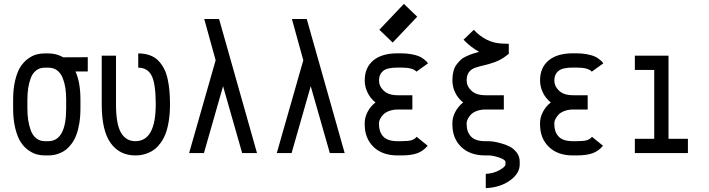

<svg xmlns="http://www.w3.org/2000/svg" viewBox="-20 -786 3642 986"><path d="M393.1 -274.4V-229.5Q393.1 -187 387.2 -152.1Q381.3 -117.2 371.8 -92.5Q362.3 -67.9 348.6 -49.1Q335 -30.3 320.6 -18.8Q306.2 -7.3 289.3 -0.2Q272.5 6.8 257.8 9.5Q243.2 12.2 227.5 12.2H210.4Q188.5 12.2 168 6.6Q147.5 1 124.8 -15.4Q102.1 -31.7 85.7 -57.4Q69.3 -83 58.3 -127.7Q47.4 -172.4 47.4 -230V-273.9Q47.4 -330.6 58.1 -374.3Q68.8 -418 85.4 -443.4Q102.1 -468.8 124.5 -484.9Q147 -501 167.5 -506.3Q188 -511.7 209.5 -511.7H228.5Q270.5 -511.7 304.7 -491.7L430.7 -492.2V-418.9H367.7Q393.1 -362.8 393.1 -274.4ZM228.5 -438.5H209.5Q184.1 -438.5 165.8 -424.3Q147.5 -410.2 138.2 -385.5Q128.9 -360.8 124.8 -333.5Q120.6 -306.2 120.6 -273.9V-230Q120.6 -197.3 124.8 -169.2Q128.9 -141.1 138.4 -115.7Q147.9 -90.3 166.3 -75.7Q184.6 -61 210.4 -61H227.5Q319.8 -61 319.8 -229.5V-274.4Q319.8 -307.1 315.7 -334.2Q311.5 -361.3 301.8 -386Q292 -410.6 273.4 -424.6Q254.9 -438.5 228.5 -438.5Z M853 -250.5Q853 -204.1 846.9 -165.5Q840.8 -127 830.6 -100.1Q820.3 -73.2 805.4 -52.7Q790.5 -32.2 775.1 -20.3Q759.8 -8.3 741.5 -0.7Q723.1 6.8 707.5 9.5Q691.9 12.2 675.3 12.2Q593.8 12.2 548.1 -51.5Q502.4 -115.2 502.4 -250.5V-500H575.7V-250.5Q575.7 -149.4 601.1 -105.2Q626.5 -61 675.3 -61Q779.8 -61 779.8 -250.5Q779.8 -356 758.8 -397.2Q737.8 -438.5 689.9 -438.5V-511.7Q723.1 -511.7 749.3 -502.2Q775.4 -492.7 793 -474.6Q810.5 -456.5 822.5 -433.3Q834.5 -410.2 841.1 -379.4Q847.7 -348.6 850.3 -318.1Q853 -287.6 853 -250.5Z M951.2 0 1087.4 -476.6 1028.8 -688.5H1105L1299.8 0H1223.6L1125.5 -343.3L1027.3 0Z M1401.4 0 1537.6 -476.6 1479 -688.5H1555.2L1750 0H1673.8L1575.7 -343.3L1477.5 0Z M1996.6 -567.4 1928.2 -633.3 2054.2 -766.1 2122.6 -700.2ZM2118.7 -418Q2100.6 -439 2040 -439H2021.5Q1967.8 -439 1947 -421.4Q1926.3 -403.8 1926.3 -373Q1926.3 -343.3 1950.7 -320.1Q1975.1 -296.9 2023.4 -296.9H2097.7V-223.6H2023.4Q1997.6 -223.6 1977.5 -215.8Q1957.5 -208 1947 -196.3Q1936.5 -184.6 1931.4 -173.8Q1926.3 -163.1 1926.3 -154.8V-146.5Q1926.3 -108.9 1948.2 -85Q1970.2 -61 2021.5 -61H2040Q2076.2 -61 2092.5 -65.7Q2108.9 -70.3 2119.6 -83.5L2176.3 -37.6Q2153.3 -9.8 2122.1 1.2Q2090.8 12.2 2040 12.2H2021.5Q1943.4 12.2 1898.2 -31.7Q1853 -75.7 1853 -146.5V-154.8Q1853 -182.6 1867.4 -210.9Q1881.8 -239.3 1908.2 -259.8Q1881.3 -281.2 1867.2 -311.3Q1853 -341.3 1853 -373Q1853 -438.5 1896.7 -475.3Q1940.4 -512.2 2021.5 -512.2H2040Q2068.8 -512.2 2092.8 -507.6Q2116.7 -502.9 2129.4 -498Q2142.1 -493.2 2154.8 -483.4Q2167.5 -473.6 2169.7 -471.2Q2171.9 -468.8 2178.2 -460.9Z M2474.6 106.9Q2514.6 105 2545.2 87.6Q2575.7 70.3 2575.7 58.6V45.4Q2575.7 34.2 2543.7 23.2Q2511.7 12.2 2490.2 12.2H2471.7Q2393.6 12.2 2348.4 -31.7Q2303.2 -75.7 2303.2 -146.5V-154.8Q2303.2 -182.1 2317.6 -210.4Q2332 -238.8 2358.4 -259.8Q2331.5 -281.2 2317.4 -311Q2303.2 -340.8 2303.2 -373Q2303.2 -398.4 2308.3 -418.9Q2313.5 -439.5 2324.2 -453.9Q2335 -468.3 2346.2 -478.8Q2357.4 -489.3 2375.5 -497.3Q2393.6 -505.4 2406.7 -509.8Q2419.9 -514.2 2440.4 -520Q2398.4 -542.5 2360.4 -582L2413.1 -632.8Q2475.6 -566.4 2555.2 -562.5L2592.8 -561V-509.8L2575.7 -496.6Q2552.2 -478.5 2521.5 -467.3Q2490.7 -456.1 2466.8 -450.9Q2442.9 -445.8 2421.4 -438.5Q2399.9 -431.2 2388.2 -415.5Q2376.5 -399.9 2376.5 -373Q2376.5 -343.3 2400.9 -320.1Q2425.3 -296.9 2473.6 -296.9H2567.4V-223.6H2473.6Q2447.8 -223.6 2427.5 -215.8Q2407.2 -208 2397 -196.3Q2386.7 -184.6 2381.6 -173.8Q2376.5 -163.1 2376.5 -154.8V-146.5Q2376.5 -108.9 2398.7 -85Q2420.9 -61 2471.7 -61H2490.2Q2496.6 -61 2510.7 -59.3Q2524.9 -57.6 2550 -51Q2575.2 -44.4 2596.2 -33.9Q2617.2 -23.4 2633.1 -3.2Q2648.9 17.1 2648.9 43V58.6Q2648.9 105 2598.9 140.9Q2548.8 176.8 2474.6 180.2Z M3019 -418Q3001 -439 2940.4 -439H2921.9Q2868.2 -439 2847.4 -421.4Q2826.7 -403.8 2826.7 -373Q2826.7 -343.3 2851.1 -320.1Q2875.5 -296.9 2923.8 -296.9H2998V-223.6H2923.8Q2897.9 -223.6 2877.9 -215.8Q2857.9 -208 2847.4 -196.3Q2836.9 -184.6 2831.8 -173.8Q2826.7 -163.1 2826.7 -154.8V-146.5Q2826.7 -108.9 2848.6 -85Q2870.6 -61 2921.9 -61H2940.4Q2976.6 -61 2992.9 -65.7Q3009.3 -70.3 3020 -83.5L3076.7 -37.6Q3053.7 -9.8 3022.5 1.2Q2991.2 12.2 2940.4 12.2H2921.9Q2843.8 12.2 2798.6 -31.7Q2753.4 -75.7 2753.4 -146.5V-154.8Q2753.4 -182.6 2767.8 -210.9Q2782.2 -239.3 2808.6 -259.8Q2781.7 -281.2 2767.6 -311.3Q2753.4 -341.3 2753.4 -373Q2753.4 -438.5 2797.1 -475.3Q2840.8 -512.2 2921.9 -512.2H2940.4Q2969.2 -512.2 2993.2 -507.6Q3017.1 -502.9 3029.8 -498Q3042.5 -493.2 3055.2 -483.4Q3067.9 -473.6 3070.1 -471.2Q3072.3 -468.8 3078.6 -460.9Z M3240.2 -500H3413.1V-73.2H3512.7V0H3240.2V-73.2H3339.8V-426.8H3240.2Z"/></svg>

Font: Anka/Coder Narrow
Style: Regular
Weight: 400
Width: 3
Monospace: yes
Version: Version 001.100